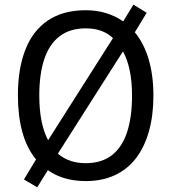

<svg xmlns="http://www.w3.org/2000/svg" viewBox="-20 -769 736 826"><path d="M640 -358Q640 -273 621 -205Q602 -137 565.5 -89Q529 -41 474.5 -15.5Q420 10 349 10Q300 10 259 -2Q218 -14 186 -37L140 37L83 3L135 -83Q95 -132 76 -201.5Q57 -271 57 -359Q57 -473 89 -555Q121 -637 186 -681Q251 -725 349 -725Q396 -725 436.5 -712.5Q477 -700 510 -677L554 -749L611 -714L560 -630Q599 -583 619.5 -514Q640 -445 640 -358ZM548 -358Q548 -477 509 -548L229 -108Q252 -88 282 -77.5Q312 -67 348 -67Q417 -67 461 -101Q505 -135 526.5 -200Q548 -265 548 -358ZM149 -358Q149 -298 158.5 -249.5Q168 -201 187 -166L466 -605Q444 -626 415 -636.5Q386 -647 349 -647Q281 -647 236.5 -613Q192 -579 170.5 -514.5Q149 -450 149 -358Z"/></svg>

Font: Noto Sans Thai SemiCondensed
Style: Regular
Weight: 400
Width: 4
Designer: Monotype Design Team
Foundry: Monotype Imaging Inc.
Version: Version 2.001